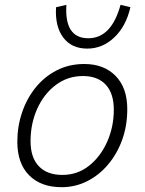

<svg xmlns="http://www.w3.org/2000/svg" viewBox="-20 -770 601 798"><path d="M330 -504Q412 -504 460.5 -454.5Q509 -405 509 -316Q509 -248 488 -189.5Q467 -131 429.5 -86.5Q392 -42 342.5 -17Q293 8 236 8Q150 8 101 -41.5Q52 -91 52 -181Q52 -244 71.5 -302Q91 -360 127.5 -405.5Q164 -451 215.5 -477.5Q267 -504 330 -504ZM239 -43Q302 -43 350 -81Q398 -119 425.5 -181Q453 -243 453 -314Q453 -382 419.5 -418Q386 -454 325 -454Q261 -454 211.5 -416.5Q162 -379 134.5 -317.5Q107 -256 107 -183Q107 -115 141.5 -79Q176 -43 239 -43ZM481 -750 522 -740Q504 -661 455 -614.5Q406 -568 343 -568Q277 -568 242.5 -614.5Q208 -661 213 -740L256 -750Q247 -611 347 -611Q443 -611 481 -750Z"/></svg>

Font: Livvic Light
Style: Italic
Weight: 300
Italic angle: -10°
Designer: Jacques Le Bailly, Baron von Fonthausen
Version: Version 1.001; ttfautohint (v1.8.2)